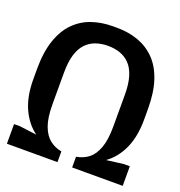

<svg xmlns="http://www.w3.org/2000/svg" viewBox="-126 -802 853 910"><g transform="rotate(20 300.0 -347.5)"><path d="M8 0V-99H38L124 -88Q76 -123 48.5 -183.5Q21 -244 21 -330V-382Q21 -467 41.5 -527Q62 -587 98.5 -624Q135 -661 184 -678Q233 -695 291 -695H311Q369 -695 418 -677.5Q467 -660 503.5 -623Q540 -586 560 -526.5Q580 -467 580 -382V-330Q580 -244 552.5 -183.5Q525 -123 476 -88L562 -99H592V0H337V-54Q372 -60 398 -80Q424 -100 439 -141Q454 -182 454 -249V-409Q454 -464 442.5 -501Q431 -538 410 -559.5Q389 -581 361 -590.5Q333 -600 301 -600Q268 -600 240 -590.5Q212 -581 191 -559.5Q170 -538 158.5 -501Q147 -464 147 -409V-249Q147 -182 162 -141.5Q177 -101 203 -80.5Q229 -60 263 -54V0Z"/></g></svg>

Font: Chivo Mono Medium
Style: Regular
Weight: 500
Monospace: yes
Designer: Hector Gatti
Foundry: Omnibus-Type
Version: Version 1.008